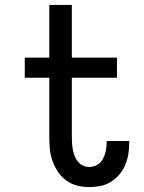

<svg xmlns="http://www.w3.org/2000/svg" viewBox="-20 -755 588 783"><path d="M344 8Q319 8 295 2Q271 -4 251 -18.5Q231 -33 217 -53.5Q203 -74 194.5 -97.5Q186 -121 183.5 -145.5Q181 -170 181 -195V-438H81V-520H181V-735H273V-520H457V-438H273V-195Q273 -182 274 -168.5Q275 -155 277.5 -142.5Q280 -130 285 -117.5Q290 -105 298.5 -95Q307 -85 319 -79.5Q331 -74 344 -74Q361 -74 376.5 -83Q392 -92 400 -107.5Q408 -123 411.5 -140Q415 -157 415 -174V-180H507V-170Q507 -147 503 -124.5Q499 -102 490 -81Q481 -60 466 -42.5Q451 -25 431.5 -13Q412 -1 389.5 3.5Q367 8 344 8Z"/></svg>

Font: Iosevka Semi-Condensed Medium
Style: Regular
Weight: 500
Monospace: yes
Designer: Belleve Invis
Foundry: Belleve Invis
Version: Version 27.3.5